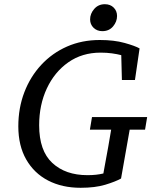

<svg xmlns="http://www.w3.org/2000/svg" viewBox="-20 -876 723 912"><path d="M67 -276Q67 -363 95.5 -437.5Q124 -512 176 -568Q228 -624 298.5 -655Q369 -686 454 -686Q522 -686 572 -672Q622 -658 643 -646L621 -496H559L556 -614Q537 -619 512 -622.5Q487 -626 458 -626Q370 -626 304.5 -580Q239 -534 202.5 -456Q166 -378 166 -281Q166 -160 228.5 -102Q291 -44 395 -44Q418 -44 436 -46Q454 -48 471 -52L479 -96Q487 -137 494 -178Q501 -219 508 -260H407L417 -320H679L669 -260H596L555 -28Q528 -13 480 1.5Q432 16 363 16Q275 16 208.5 -18.5Q142 -53 104.5 -118.5Q67 -184 67 -276ZM466 -728Q441 -728 424.5 -744Q408 -760 408 -784Q408 -811 427.5 -833.5Q447 -856 478 -856Q504 -856 520 -840Q536 -824 536 -800Q536 -773 517 -750.5Q498 -728 466 -728Z"/></svg>

Font: Source Serif 4 Caption
Style: Italic
Weight: 400
Italic angle: -12°
Designer: Frank Grießhammer
Foundry: Adobe Systems Incorporated
Version: Version 4.004;hotconv 1.0.117;makeotfexe 2.5.65602